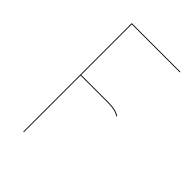

<svg xmlns="http://www.w3.org/2000/svg" viewBox="-204 -765 851 851"><g transform="rotate(45 221.5 -340.0)"><path d="M410.6 -676.3H109.4V-359.4H280.8Q327.6 -359.4 351.6 -342.8L350.1 -338.9Q326.7 -355.5 280.8 -355.5H109.4V0H105.5V-680.2H410.6Z"/></g></svg>

Font: Fira Sans Compressed Four
Style: Regular
Weight: 100
Width: 1
Designer: Carrois Corporate & Edenspiekermann AG
Foundry: Carrois Corporate GbR & Edenspiekermann AG
Version: Version 4.203;PS 004.203;hotconv 1.0.88;makeotf.lib2.5.64775